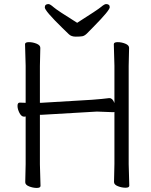

<svg xmlns="http://www.w3.org/2000/svg" viewBox="-20 -912 740 943"><path d="M359 -800Q460 -864 476.5 -878Q493 -892 501 -892Q519 -892 519 -876.5Q519 -861 438 -779Q418 -758 406.5 -747Q395 -736 384.5 -734Q374 -732 352 -732Q330 -732 318 -744Q306 -756 286 -775Q200 -859 200 -875.5Q200 -892 218 -892Q226 -892 243.5 -876.5Q261 -861 359 -800ZM540 -18 542 -107V-362L536 -361L456 -364L182 -348H176V-105L179 1Q179 11 160.5 11Q142 11 123 3.5Q104 -4 104 -17L106 -106V-340Q103 -339 99 -339H98Q85 -339 75.5 -357.5Q66 -376 66 -392Q66 -408 77 -408H78L106 -407V-589L103 -695Q103 -705 122 -705Q141 -705 159.5 -697.5Q178 -690 178 -677L176 -588V-407H181L432 -422Q455 -424 479 -426Q503 -428 515 -430H518Q533 -430 542 -406V-589L539 -695Q539 -705 558 -705Q577 -705 595.5 -697.5Q614 -690 614 -677L612 -588V-106L615 0Q615 10 596.5 10Q578 10 559 2.5Q540 -5 540 -18Z"/></svg>

Font: LXGW Bright GB
Style: Regular
Weight: 400
Designer: Christian Thalmann (Catharsis Fonts)
Foundry: LXGW / Christian Thalmann (Catharsis Fonts) / Fontworks Inc.
Version: Version 5.510